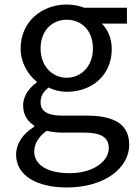

<svg xmlns="http://www.w3.org/2000/svg" viewBox="-20 -577 604 847"><path d="M275 250C443 250 550 163 550 62C550 -28 486 -67 361 -67H254C181 -67 159 -92 159 -126C159 -156 174 -174 194 -191C218 -179 248 -172 274 -172C386 -172 473 -245 473 -361C473 -408 455 -448 429 -473H540V-543H351C332 -551 305 -557 274 -557C165 -557 71 -482 71 -363C71 -298 106 -245 142 -217V-213C113 -193 82 -157 82 -112C82 -69 103 -40 131 -23V-18C80 13 51 58 51 105C51 198 143 250 275 250ZM274 -234C212 -234 159 -284 159 -363C159 -443 211 -490 274 -490C339 -490 390 -443 390 -363C390 -284 337 -234 274 -234ZM288 187C189 187 131 150 131 92C131 61 147 28 186 0C210 6 236 8 256 8H350C422 8 460 26 460 77C460 133 393 187 288 187Z"/></svg>

Font: Noto Sans CJK SC
Style: Regular
Weight: 400
Designer: Ryoko NISHIZUKA 西塚涼子 (kana, bopomofo & ideographs); Paul D. Hunt (Latin, Greek & Cyrillic); Sandoll Communications 산돌커뮤니
Foundry: Adobe
Version: Version 2.004;hotconv 1.0.118;makeotfexe 2.5.65603